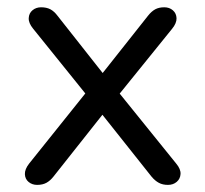

<svg xmlns="http://www.w3.org/2000/svg" viewBox="-20 -514 576 540"><path d="M84.5 6Q70.5 6 60.5 -2.2Q50.5 -10.5 50 -24.2Q49.5 -38 62 -54L237 -272.5V-230L73 -433.5Q60 -449.5 60.8 -463.2Q61.5 -477 71.5 -485.2Q81.5 -493.5 95.5 -493.5Q111 -493.5 121.8 -487.8Q132.5 -482 141.5 -470L283.5 -290H254L396.5 -470Q406 -482 416.5 -487.8Q427 -493.5 442 -493.5Q456.5 -493.5 466.2 -485Q476 -476.5 476.5 -462.8Q477 -449 464 -433L301.5 -232V-269.5L475.5 -54Q488.5 -38.5 487.8 -24.8Q487 -11 477 -2.5Q467 6 452.5 6Q437.5 6 426.8 0.2Q416 -5.5 406 -17.5L253.5 -209.5H282.5L130.5 -17.5Q121.5 -6 110.8 0Q100 6 84.5 6Z"/></svg>

Font: Nunito ExtraLight
Style: Regular
Weight: 200
Designer: Vernon Adams
Foundry: Vernon Adams
Version: Version 3.602;April 4, 2023;FontCreator 14.0.0.2856 64-bit